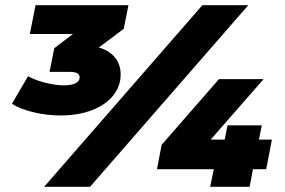

<svg xmlns="http://www.w3.org/2000/svg" viewBox="-20 -720 1097 740"><path d="M457 -609 361 -537Q402 -525 423.5 -498Q445 -471 445 -433Q445 -387 415.5 -351Q386 -315 333.5 -295Q281 -275 213 -275Q160 -275 108.5 -287.5Q57 -300 26 -320L88 -426Q118 -410 157 -400.5Q196 -391 226 -391Q255 -391 271 -399Q287 -407 287 -422Q287 -443 249 -443H171L189 -534L261 -589H95L117 -700H475ZM760 -700H937L327 0H150ZM1006 -68H955L942 0H790L804 -68H585L603 -162L824 -415H996L792 -182H846L857 -237H989L978 -182H1028Z"/></svg>

Font: Montserrat Alternates Black
Style: Italic
Weight: 900
Italic angle: -11.3°
Designer: Julieta Ulanovsky
Foundry: Julieta Ulanovsky
Version: Version 7.200